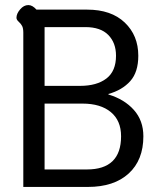

<svg xmlns="http://www.w3.org/2000/svg" viewBox="-20 -738 631 758"><path d="M72 -609Q72 -626 67.5 -635Q63 -644 54 -652Q45 -660 45 -668Q45 -684 59.5 -701Q74 -718 92 -718Q108 -718 124 -700H324Q419 -700 472.5 -649Q526 -598 526 -518Q526 -453 494 -417.5Q462 -382 408 -367V-365Q471 -346 508.5 -304Q546 -262 546 -200Q546 -106 488 -53Q430 0 327 0H72ZM296 -399Q362 -399 400 -428Q438 -457 438 -518Q438 -569 407.5 -600Q377 -631 317 -631H156V-399ZM323 -69Q458 -69 458 -200Q458 -262 417.5 -295.5Q377 -329 306 -329H156V-69Z"/></svg>

Font: Niramit
Style: Regular
Weight: 400
Version: Version 1.000; ttfautohint (v1.6)